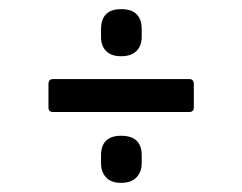

<svg xmlns="http://www.w3.org/2000/svg" viewBox="-20 -510 529 420"><path d="M245 -387Q223 -387 212 -398.5Q201 -410 201 -429V-446Q201 -490 245 -490Q290 -490 290 -446V-429Q290 -410 278.5 -398.5Q267 -387 245 -387ZM96 -265Q86 -265 86 -275V-326Q86 -337 96 -337H394Q404 -337 404 -326V-275Q404 -265 394 -265ZM245 -110Q223 -110 212 -122Q201 -134 201 -153V-170Q201 -213 245 -213Q290 -213 290 -170V-153Q290 -134 278.5 -122Q267 -110 245 -110Z"/></svg>

Font: Sofia Sans Condensed Medium
Style: Regular
Weight: 500
Designer: Botio Nikoltchev, Ani Petrova
Foundry: lettersoup
Version: Version 4.101; ttfautohint (v1.8.4.7-5d5b)